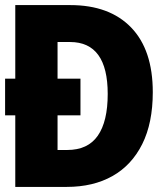

<svg xmlns="http://www.w3.org/2000/svg" viewBox="-20 -734 640 754"><path d="M40 0V-281H0V-425H40V-714H256Q410 -714 495 -626Q580 -538 580 -372Q580 -251 538.5 -168Q497 -85 421.5 -42.5Q346 0 242 0ZM244 -145Q325 -145 364 -201Q403 -257 403 -365Q403 -569 255 -569H206V-425H296V-281H206V-145Z"/></svg>

Font: Noto Sans Mono Black
Style: Regular
Weight: 900
Designer: Monotype Design Team
Foundry: Monotype Imaging Inc.
Version: Version 2.014